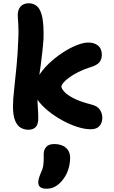

<svg xmlns="http://www.w3.org/2000/svg" viewBox="-20 -780 692 1169"><path d="M532 7Q495 7 449 -8Q403 -23 357 -48.5Q311 -74 273 -105Q235 -136 211.5 -168.5Q188 -201 188 -229Q188 -270 212 -311.5Q236 -353 275 -390.5Q314 -428 358.5 -457.5Q403 -487 445 -504Q487 -521 517 -521Q555 -521 577.5 -502Q600 -483 600 -447Q600 -419 585 -400.5Q570 -382 525 -369Q488 -357 456.5 -341Q425 -325 402 -308.5Q379 -292 366.5 -277Q354 -262 354 -253Q354 -241 371.5 -221.5Q389 -202 428.5 -181.5Q468 -161 535 -144Q573 -135 588 -112Q603 -89 603 -64Q603 -32 585.5 -12.5Q568 7 532 7ZM152 10Q129 10 107.5 -1.5Q86 -13 72.5 -44.5Q59 -76 59 -133Q59 -172 66 -234.5Q73 -297 80.5 -375Q88 -453 91 -535Q93 -573 92.5 -598Q92 -623 91 -639.5Q90 -656 89 -668Q88 -680 88 -691Q89 -723 106.5 -741.5Q124 -760 155 -760Q187 -760 208 -739.5Q229 -719 238 -672Q247 -625 245 -546Q242 -501 237.5 -462Q233 -423 228.5 -387.5Q224 -352 219 -319.5Q214 -287 211 -255.5Q208 -224 208 -193Q208 -152 210.5 -121.5Q213 -91 213 -59Q213 -23 197.5 -6.5Q182 10 152 10ZM263 369Q213 369 213 331Q213 320 216 308.5Q219 297 227 277Q240 250 243 229.5Q246 209 246 192Q246 175 246 160Q246 133 261 115Q276 97 310 97Q355 97 381 119.5Q407 142 407 180Q407 219 394 257Q381 295 352 327Q331 349 310 359Q289 369 263 369Z"/></svg>

Font: Shantell Sans
Style: Bold
Weight: 700
Designer: Stephen Nixon, Anya Danilova, Shantell Martin
Foundry: Arrow Type
Version: Version 1.011;[c5ecc13dd]